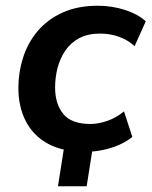

<svg xmlns="http://www.w3.org/2000/svg" viewBox="-20 -519 528 669"><path d="M182 130 211 -55H311L282 130ZM277 10Q199 10 147.5 -18Q96 -46 70 -96.5Q44 -147 44 -213Q44 -267 60.5 -318.5Q77 -370 111 -410.5Q145 -451 197.5 -475Q250 -499 321 -499Q370 -499 415 -484.5Q460 -470 488 -445L449 -358Q427 -379 395.5 -390.5Q364 -402 329 -402Q286 -402 256 -386Q226 -370 207.5 -342.5Q189 -315 180.5 -282Q172 -249 172 -214Q172 -157 200.5 -122Q229 -87 295 -87Q323 -87 354.5 -98Q386 -109 412 -131L441 -42Q422 -26 394.5 -14Q367 -2 336.5 4Q306 10 277 10Z"/></svg>

Font: Nunito Sans 12pt
Style: Bold Italic
Weight: 700
Italic angle: -9°
Designer: Vernon Adams
Foundry: Vernon Adams
Version: Version 3.101;gftools[0.9.27]